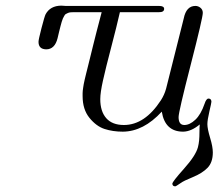

<svg xmlns="http://www.w3.org/2000/svg" viewBox="-20 -451 767 674"><path d="M115.2 -304.2Q115.2 -312 125.7 -352.5Q136.2 -393.1 140.1 -400.9Q156.2 -430.7 194.8 -431.2Q197.8 -431.2 202.9 -430.7Q208 -430.2 210 -430.2H538.1Q556.2 -430.2 556.2 -419.9Q556.2 -407.7 537.1 -408.2H400.9Q389.6 -358.4 370.4 -285.2Q351.1 -211.9 341.6 -168.9Q332 -126 332 -103Q332 -60.1 353 -36.1Q374 -12.2 415 -12.2Q488.3 -12.2 544.9 -99.1Q557.1 -118.2 563 -139.6Q568.8 -161.1 625 -386.2Q633.8 -430.2 666 -430.2Q675.8 -430.2 683.8 -423.6Q691.9 -417 691.9 -405.8Q691.9 -388.7 649.4 -223.4Q606.9 -58.1 606.9 -40Q606.9 -12.2 627 -12.2Q646 -12.2 665.5 -30.5Q685.1 -48.8 698.2 -86.9Q704.1 -105 711.9 -105Q721.7 -105 722.2 -94.2Q722.2 -90.3 715.1 -60.1Q708 -29.8 708 -15.1Q708 1 717.5 32.5Q727.1 64 727.1 84Q727.1 119.1 708.5 138.2Q689.9 157.2 657 170.7Q624 184.1 613.8 191.9Q597.7 203.1 595.2 203.1Q585.4 203.1 585 193.8Q585 187 626 141.1Q667 95.2 674.8 65.9Q677.7 54.7 679 41.7Q680.2 28.8 680.2 12Q680.2 -4.9 681.2 -14.2Q651.4 10.7 623 11.2Q559.1 11.2 547.9 -59.1Q483.9 10.7 411.1 11.2Q376 11.2 346.9 1.7Q317.9 -7.8 293.9 -37.4Q270 -66.9 270 -113.8Q270 -118.7 270 -123.3Q270 -127.9 270.5 -132.6Q271 -137.2 272 -143.6Q272.9 -149.9 273.9 -155.5Q274.9 -161.1 277.3 -171.6Q279.8 -182.1 282 -191.2Q284.2 -200.2 288.6 -217.5Q293 -234.9 296.4 -249Q299.8 -263.2 306.4 -289.6Q313 -315.9 318.8 -338.9L336.9 -408.2H237.8Q231 -408.2 226.6 -407.7Q222.2 -407.2 217.5 -405Q212.9 -402.8 210.4 -401.4Q208 -399.9 205.1 -394.5Q202.1 -389.2 200.7 -386Q199.2 -382.8 196.5 -374Q193.8 -365.2 192.4 -359.1Q190.9 -353 187.5 -339.6Q184.1 -326.2 182.1 -316.9Q172.4 -277.8 142.1 -277.8Q115.2 -278.3 115.2 -304.2Z"/></svg>

Font: CMU Classical Serif
Style: Italic
Weight: 500
Italic angle: -14.04°
Version: Version 0.7.0